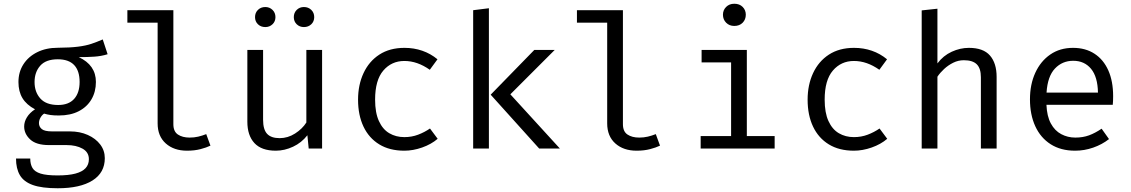

<svg xmlns="http://www.w3.org/2000/svg" viewBox="-20 -793 6040 1025"><path d="M528.5 -582.5 554.5 -503.5Q521 -493 483 -490.5Q445 -488 400.5 -488Q446 -467 469 -433.8Q492 -400.5 492 -355.5Q492 -303.5 468.5 -263Q445 -222.5 400.8 -199.5Q356.5 -176.5 294 -176.5Q267.5 -176.5 249.8 -179Q232 -181.5 215.5 -186.5Q203.5 -178.5 195.8 -164.5Q188 -150.5 188 -135.5Q188 -116.5 203 -104Q218 -91.5 258.5 -91.5H353.5Q406.5 -91.5 448.8 -72.5Q491 -53.5 515.2 -21.5Q539.5 10.5 539.5 51.5Q539.5 129 473.8 170.5Q408 212 288 212Q204 212 155.5 194.8Q107 177.5 86.2 142.2Q65.5 107 65.5 53.5H141.5Q141.5 84 153.5 104Q165.5 124 197 133.8Q228.5 143.5 287.5 143.5Q345.5 143.5 382.2 133.8Q419 124 436.8 104.8Q454.5 85.5 454.5 57Q454.5 19.5 420.5 0.5Q386.5 -18.5 335.5 -18.5H241.5Q173.5 -18.5 141.2 -48.5Q109 -78.5 109 -117.5Q109 -143 123.8 -167Q138.5 -191 167 -209.5Q121.5 -233.5 100 -269Q78.5 -304.5 78.5 -355Q78.5 -408.5 105 -449.8Q131.5 -491 179 -514.5Q226.5 -538 288.5 -538Q355 -538.5 396.5 -543.8Q438 -549 467.8 -559Q497.5 -569 528.5 -582.5ZM288.5 -476.5Q225 -476.5 194.8 -442.2Q164.5 -408 164.5 -355Q164.5 -301.5 195.5 -267Q226.5 -232.5 290.5 -232.5Q346.5 -232.5 375.8 -265Q405 -297.5 405 -355.5Q405 -415 375.8 -445.8Q346.5 -476.5 288.5 -476.5Z M905.5 -738.5V-130Q905.5 -91 929.8 -74.8Q954 -58.5 992.5 -58.5Q1016.5 -58.5 1038 -63.5Q1059.5 -68.5 1081 -77L1103.5 -15.5Q1082 -5 1050.2 3.2Q1018.5 11.5 978.5 11.5Q908.5 11.5 865 -27.2Q821.5 -66 821.5 -134.5V-672H660V-738.5Z M1384.5 -526.5V-153.5Q1384.5 -101.5 1406 -78.5Q1427.5 -55.5 1473 -55.5Q1516.5 -55.5 1555.2 -80.2Q1594 -105 1615.5 -139V-526.5H1699.5V0H1628L1621 -71Q1590 -31 1544.5 -9.8Q1499 11.5 1452.5 11.5Q1376 11.5 1338.2 -29.2Q1300.5 -70 1300.5 -143.5V-526.5ZM1396.5 -648.5Q1372.5 -648.5 1357 -663.5Q1341.5 -678.5 1341.5 -701.5Q1341.5 -725 1357 -740.2Q1372.5 -755.5 1396.5 -755.5Q1419 -755.5 1434.8 -740.2Q1450.5 -725 1450.5 -701.5Q1450.5 -678.5 1434.8 -663.5Q1419 -648.5 1396.5 -648.5ZM1602.5 -648.5Q1579.5 -648.5 1564 -663.5Q1548.5 -678.5 1548.5 -701.5Q1548.5 -725 1564 -740.2Q1579.5 -755.5 1602.5 -755.5Q1626 -755.5 1641.8 -740.2Q1657.5 -725 1657.5 -701.5Q1657.5 -678.5 1641.8 -663.5Q1626 -648.5 1602.5 -648.5Z M2138.5 -61Q2178 -61 2212.2 -74Q2246.5 -87 2275.5 -107L2316.5 -52Q2282 -22.5 2233.5 -5.5Q2185 11.5 2138.5 11.5Q2060 11.5 2004.8 -22.2Q1949.5 -56 1920.5 -117.2Q1891.5 -178.5 1891.5 -261Q1891.5 -340 1920.8 -402.8Q1950 -465.5 2005.2 -501.5Q2060.5 -537.5 2139.5 -537.5Q2190 -537.5 2234.2 -522.2Q2278.5 -507 2315.5 -476.5L2274.5 -420.5Q2241 -444 2207.2 -455.8Q2173.5 -467.5 2138.5 -467.5Q2070.5 -467.5 2026.5 -416.5Q1982.5 -365.5 1982.5 -261Q1982.5 -191 2002.8 -146.8Q2023 -102.5 2058.2 -81.8Q2093.5 -61 2138.5 -61Z M2941.5 -526.5 2704.5 -289.5 2969 0H2858.5L2599.5 -287.5L2832.5 -526.5ZM2590 -749V0H2506V-738.5Z M3305.5 -738.5V-130Q3305.5 -91 3329.8 -74.8Q3354 -58.5 3392.5 -58.5Q3416.5 -58.5 3438 -63.5Q3459.5 -68.5 3481 -77L3503.5 -15.5Q3482 -5 3450.2 3.2Q3418.5 11.5 3378.5 11.5Q3308.5 11.5 3265 -27.2Q3221.5 -66 3221.5 -134.5V-672H3060V-738.5Z M3967 -526.5V-66.5H4115.5V0H3720.5V-66.5H3883V-460H3725.5V-526.5ZM3900 -773Q3928 -773 3944.8 -756Q3961.5 -739 3961.5 -714.5Q3961.5 -689 3944.8 -671.8Q3928 -654.5 3900 -654.5Q3873.5 -654.5 3856.5 -671.8Q3839.5 -689 3839.5 -714.5Q3839.5 -739 3856.5 -756Q3873.5 -773 3900 -773Z M4538.5 -61Q4578 -61 4612.2 -74Q4646.5 -87 4675.5 -107L4716.5 -52Q4682 -22.5 4633.5 -5.5Q4585 11.5 4538.5 11.5Q4460 11.5 4404.8 -22.2Q4349.5 -56 4320.5 -117.2Q4291.5 -178.5 4291.5 -261Q4291.5 -340 4320.8 -402.8Q4350 -465.5 4405.2 -501.5Q4460.5 -537.5 4539.5 -537.5Q4590 -537.5 4634.2 -522.2Q4678.5 -507 4715.5 -476.5L4674.5 -420.5Q4641 -444 4607.2 -455.8Q4573.5 -467.5 4538.5 -467.5Q4470.5 -467.5 4426.5 -416.5Q4382.5 -365.5 4382.5 -261Q4382.5 -191 4402.8 -146.8Q4423 -102.5 4458.2 -81.8Q4493.5 -61 4538.5 -61Z M4984.5 -746.5V-454.5Q5015.5 -496 5060.8 -516.8Q5106 -537.5 5152.5 -537.5Q5229.5 -537.5 5265 -496.5Q5300.5 -455.5 5300.5 -382.5V0H5216.5V-380.5Q5216.5 -428 5194.5 -449.8Q5172.5 -471.5 5125.5 -471.5Q5095.5 -471.5 5068.5 -458Q5041.5 -444.5 5020 -424.5Q4998.5 -404.5 4984.5 -383.5V0H4900.5V-737.5Z M5566.5 -233.5Q5569 -172.5 5590 -133.8Q5611 -95 5645.5 -76.8Q5680 -58.5 5720.5 -58.5Q5761 -58.5 5793.8 -70.5Q5826.5 -82.5 5861 -106L5900.5 -50.5Q5863.5 -21.5 5816.2 -5Q5769 11.5 5719.5 11.5Q5643 11.5 5589 -23Q5535 -57.5 5506.8 -119.2Q5478.5 -181 5478.5 -262.5Q5478.5 -342.5 5507 -404.5Q5535.5 -466.5 5587 -502Q5638.5 -537.5 5708.5 -537.5Q5775 -537.5 5823 -506.2Q5871 -475 5896.8 -417.2Q5922.5 -359.5 5922.5 -279.5Q5922.5 -266 5922 -254.2Q5921.5 -242.5 5920.5 -233.5ZM5709.5 -468.5Q5651 -468.5 5611.8 -427Q5572.5 -385.5 5567 -298.5H5841.5Q5840 -383 5804.5 -425.8Q5769 -468.5 5709.5 -468.5Z"/></svg>

Font: Fira Code Light
Style: Regular
Weight: 400
Monospace: yes
Version: Version 5.002